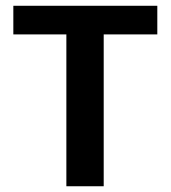

<svg xmlns="http://www.w3.org/2000/svg" viewBox="-20 -648 594 668"><path d="M210.9 0V-528.3H26.4V-627.9H527.3V-528.3H340.8V0Z"/></svg>

Font: Padauk Book
Style: Bold
Weight: 700
Designer: Debbi Hosken, Becca Hirsbrunner Spalinger
Foundry: SIL International
Version: Version 5.000